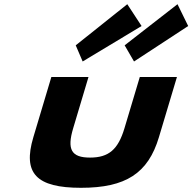

<svg xmlns="http://www.w3.org/2000/svg" viewBox="-20 -880 917 915"><path d="M340.9 -664 373.9 -587 654.7 -756 586.6 -860ZM574 -664 618.7 -587 876.8 -756 825.9 -860ZM224.7 -513H401.7L328.8 -269C298.5 -168 319.5 -129 409.1 -129C498.6 -129 543 -168 573.2 -269L646.2 -513H823.2L737.3 -226C685.9 -54 579.2 15 366 15C152.8 15 87.4 -54 138.9 -226Z"/></svg>

Font: Hussar
Style: BdSuprExtOblThree
Weight: 700
Foundry: Cannot Into Space Fonts
Version: Version 2.00